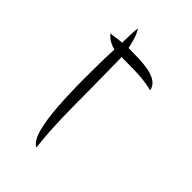

<svg xmlns="http://www.w3.org/2000/svg" viewBox="-20 -512 709 709"><g transform="rotate(-45 335.0 -157.5)"><path d="M491 -31Q497 -57 499.5 -79.5Q502 -102 502.5 -128.5Q503 -155 503 -193Q491 -192 478 -192Q465 -192 455 -192Q388 -191 339.5 -190.5Q291 -190 254.5 -190Q218 -190 186.5 -189Q155 -188 121.5 -186Q88 -184 44 -179Q57 -202 100.5 -213.5Q144 -225 209 -229.5Q274 -234 350 -234Q391 -234 430.5 -233.5Q470 -233 504 -231Q507 -244 514 -257.5Q521 -271 536 -284Q536 -275 538.5 -261Q541 -247 542 -229Q567 -228 588 -227.5Q609 -227 621 -225Q604 -214 584 -208Q564 -202 545 -198Q545 -171 544 -144Q543 -117 538.5 -93Q534 -69 523 -52.5Q512 -36 491 -31Z"/></g></svg>

Font: Dancing Script Medium
Style: Regular
Weight: 500
Designer: Pablo Impallari
Foundry: Pablo Impallari
Version: Version 2.000